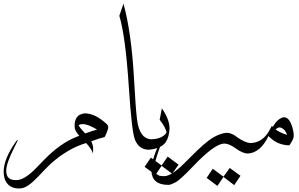

<svg xmlns="http://www.w3.org/2000/svg" viewBox="-78 -853 1658 1065"><path d="M399.9 -59.6Q300.3 -30.3 205.1 53.7Q187.5 69.3 132.8 127.4Q78.1 185.1 44.9 190.4Q42 190.9 40 191.4L28.3 192.4Q-34.7 192.4 -52.7 136.7Q-57.6 121.6 -57.6 98.6Q-57.6 28.8 9.8 -66.9Q19 -80.1 21 -76.2Q21.5 -75.2 1 -34.2Q-42.5 50.8 -43.5 92.8Q-44.4 146 8.3 146Q10.7 146 12.7 146Q55.7 146 116.7 85Q125.5 76.2 167.5 32.7Q256.8 -59.1 347.2 -94.2Q356 -97.7 361.8 -99.6Q338.9 -127.4 336.9 -141.1Q335.9 -149.4 335.9 -154.8Q335.4 -198.7 363.8 -216.3Q381.8 -224.1 393.6 -224.1Q440.4 -224.1 493.2 -182.6Q517.1 -164.1 520.5 -156.2Q523.9 -147.5 521 -137.7Q513.7 -112.8 502.4 -92.8Q477.5 -87.4 428.2 -69.3Q439 -45.9 438.7 -29.8Q438.5 -13.7 438 -8.5Q437.5 -3.4 437.5 -1.5Q431.6 -24.4 399.9 -59.6ZM460.4 -134.3Q410.6 -164.6 380.9 -164.6Q366.2 -164.6 357.9 -158.2Q366.7 -141.6 394.5 -112.8Q435.1 -127.4 460.4 -134.3Z M665 -422.9Q674.3 -252 682.1 -190.4Q695.3 -82 763.7 -80.1Q771 -78.6 772 -68.8Q772 -46.9 761 -34.9Q750 -22.9 745.1 -22.5Q692.4 -23.9 670.4 -78.6Q652.8 -122.6 636.7 -369.6Q618.2 -651.4 584 -765.6Q589.8 -783.2 597.4 -804.9Q605 -826.7 606.9 -832.5Q650.4 -674.8 665 -422.9Z M862.3 -138.7Q860.4 -92.8 840.8 -63.5Q813.5 -27.3 745.1 -22.5Q736.3 -25.4 735.4 -37.1Q735.4 -60.5 752.9 -76.2Q758.8 -80.6 763.2 -80.6Q813 -82 839.4 -108.9Q843.8 -113.8 846.2 -118.7Q837.4 -152.3 807.6 -188.5L819.8 -252Q861.3 -192.4 862.3 -143.1ZM912.6 60.5 877 110.4 818.4 66.9 784.7 116.7 724.1 72.3 758.8 21.5 818.4 64.9 852.1 15.6Z M825.7 124Q829.6 124 833.5 124Q872.6 124 943.8 53.2Q954.1 43 974.6 22.5Q1059.1 -63.5 1101.1 -88.4Q1143.1 -113.3 1177.2 -116.2H1180.7Q1208 -116.2 1241.2 -89.4Q1282.2 -61.5 1310.1 -59.6H1312.5Q1318.8 -57.6 1318.8 -35.6Q1318.8 -13.7 1304.2 -4.4Q1300.3 -2 1296.9 -1.5Q1268.6 -1.5 1230.5 -29.3Q1194.3 -55.7 1168 -56.6H1161.6Q1106.9 -50.3 994.1 68.4Q920.4 146 894 159.2Q870.1 171.9 857.4 172.4H854.5Q765.1 172.4 761.7 94.2Q762.2 28.8 810.5 -65.4Q821.3 -86.4 822.3 -71.8Q785.6 23.4 779.8 60.5Q778.3 68.4 778.3 75.2Q778.8 124 825.7 124ZM1161.6 127 1196.3 78.6 1255.9 122.1 1221.2 173.8 1161.6 128.4 1127.9 178.2 1068.4 133.8 1102.1 83Z M1527.3 -46.9H1526.4Q1462.9 -47.9 1418.5 -91.3Q1413.6 -96.2 1411.1 -98.1Q1366.7 -5.4 1296.9 -1.5Q1285.6 -2.9 1285.2 -22Q1285.2 -40 1297.4 -49.3Q1309.6 -58.6 1314.9 -59.6Q1375.5 -63 1411.6 -121.6Q1417 -129.9 1429.2 -153.3L1430.2 -154.3Q1432.6 -152.8 1435.1 -149.4Q1460 -192.4 1490.7 -201.7Q1494.6 -202.6 1497.6 -202.6Q1530.8 -202.6 1547.4 -132.3Q1551.3 -116.7 1551.3 -101.6Q1551.3 -86.4 1540.3 -67.6Q1529.3 -48.8 1527.3 -46.9ZM1450.2 -134.8Q1478.5 -115.2 1514.6 -105Q1504.4 -129.9 1492.9 -137.9Q1481.4 -146 1472.7 -146.2Q1463.9 -146.5 1450.2 -134.8Z"/></svg>

Font: AMoshref-Thulth
Style: Regular
Weight: 400
Designer: Ali Moshref
Foundry: Ali Moshref
Version: Version 0.1